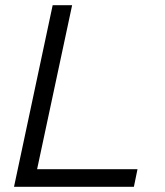

<svg xmlns="http://www.w3.org/2000/svg" viewBox="-20 -720 635 740"><path d="M34 0 183 -700H258L123 -68H510L496 0Z"/></svg>

Font: Red Hat Text VF
Style: Italic
Weight: 300
Italic angle: -12°
Designer: Pentagram, MCKL
Foundry: Pentagram, MCKL
Version: Version 1.023